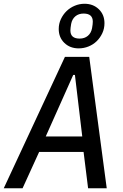

<svg xmlns="http://www.w3.org/2000/svg" viewBox="-34 -1000 654 1020"><path d="M434 0 410 -193H174L86 0H-14L311 -698H440L533 0ZM364 -602H355L209 -275H403ZM384 -743Q338 -743 308 -772Q278 -801 278 -846Q278 -874 289.5 -898.5Q301 -923 319.5 -941Q338 -959 363 -969.5Q388 -980 415 -980Q461 -980 491 -951Q521 -922 521 -877Q521 -848 509.5 -823.5Q498 -799 479.5 -781Q461 -763 436 -753Q411 -743 384 -743ZM389 -795Q415 -795 432.5 -809.5Q450 -824 455 -850Q457 -861 458 -870Q459 -879 459 -885Q459 -928 410 -928Q384 -928 366.5 -913.5Q349 -899 344 -873Q342 -862 341 -853Q340 -844 340 -838Q340 -795 389 -795Z"/></svg>

Font: IBM Plex Mono Text
Style: Italic
Weight: 450
Italic angle: -9°
Monospace: yes
Designer: Mike Abbink, Paul van der Laan, Pieter van Rosmalen
Foundry: Bold Monday
Version: Version 2.1